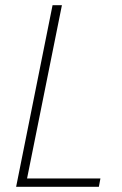

<svg xmlns="http://www.w3.org/2000/svg" viewBox="-20 -718 468 738"><path d="M42 0 182 -698H218L84 -32H366L360 0Z"/></svg>

Font: IBM Plex Sans Condensed ExtraLight
Style: Italic
Weight: 200
Width: 3
Italic angle: -11°
Designer: Mike Abbink, Paul van der Laan, Pieter van Rosmalen
Foundry: Bold Monday
Version: Version 1.3